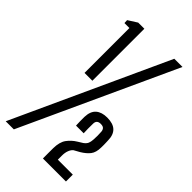

<svg xmlns="http://www.w3.org/2000/svg" viewBox="-293 -870 940 940"><g transform="rotate(45 177.0 -400.0)"><path d="M57.3 -440.2V-751H23L22 -770.3L69 -800.2H111.6V-440.2ZM-48.1 0 319.1 -800H375.9L8.1 0ZM209.5 0Q209.4 -20.1 209.4 -35.9Q209.4 -51.7 209.5 -71.3Q210.1 -114.3 227.3 -138Q244.6 -161.7 270.3 -177.4L296.2 -193.5Q309.7 -203.8 313.8 -214Q317.9 -224.2 319 -239.4Q320 -253.6 320 -267Q320 -280.3 319 -294.2Q318.5 -305.3 312.3 -312.7Q306.1 -320.1 290.2 -320.1Q263.4 -320.1 262.7 -294.8Q261.9 -277.4 262.4 -259.8Q262.9 -242.3 263.4 -228.3H210.3Q209.8 -243.4 209.3 -258.6Q208.8 -273.8 209.3 -287.9Q210.6 -327.4 231.7 -345.9Q252.9 -364.4 290.4 -364.4Q331.9 -364.4 352 -345.1Q372.1 -325.8 372.5 -287.9Q372.9 -280.7 373.1 -273.5Q373.3 -266.2 373.5 -258Q373.7 -249.8 373.3 -239.4Q372.9 -205.1 358.2 -186.1Q343.5 -167.2 316.3 -150.8L286.4 -134.2Q276.9 -126.4 271.1 -111.3Q265.3 -96.2 265.3 -76.7V-47.5H368.9V0Z"/></g></svg>

Font: Big Shoulders Thin
Style: Regular
Weight: 100
Designer: Patric King
Foundry: XO Type Co
Version: Version 2.002